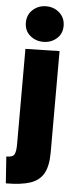

<svg xmlns="http://www.w3.org/2000/svg" viewBox="-63 -790 416 1033"><g transform="rotate(5 144.5 -274.0)"><path d="M144 -566Q102 -566 72 -592Q42 -618 42 -661Q42 -704 72 -731Q102 -758 144 -758Q186 -758 216 -731Q246 -704 246 -661Q246 -618 216 -592Q186 -566 144 -566ZM10 210 0 66Q35 66 43.5 50Q52 34 52 -4V-520L236 -524V23Q236 96 213.5 136.5Q191 177 141.5 193.5Q92 210 10 210Z"/></g></svg>

Font: Murecho ExtraBold
Style: Regular
Weight: 800
Designer: Neil Summerour
Foundry: Positype
Version: Version 1.010; ttfautohint (v1.8.3)